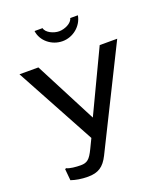

<svg xmlns="http://www.w3.org/2000/svg" viewBox="-168 -1052 1011 1174"><g transform="rotate(-20 338.0 -464.5)"><path d="M143 -722H20L300 -206L270 -144C242 -86 224 -71 182 -71C152 -71 109 -75 92 -85L84 -82L91 -7C120 3 157 10 200 10C267 10 304 -14 336 -78L656 -722H542L351 -320ZM197 -939C205 -873 267 -822 338 -822C407 -822 468 -873 479 -939H429C423 -908 375 -886 339 -886C303 -886 255 -908 249 -939Z"/></g></svg>

Font: Perun
Style: Regular
Weight: 400
Foundry: Copyright (c) Stefan Peev, Context Ltd, 2016
Version: Version 1.089